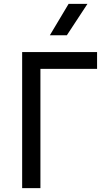

<svg xmlns="http://www.w3.org/2000/svg" viewBox="-20 -968 550 988"><path d="M94 0V-700H479.5V-613.5H188V0ZM236.5 -786.5 333 -948H430L324 -786.5Z"/></svg>

Font: Geologica Light
Style: Regular
Weight: 300
Designer: Sindre Bremnes, Frode Helland
Foundry: Monokrom Skriftforlag AS
Version: Version 1.010; ttfautohint (v1.8.4.7-5d5b);gftools[0.9.28]